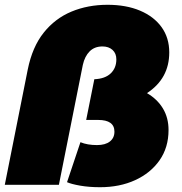

<svg xmlns="http://www.w3.org/2000/svg" viewBox="-25 -772 759 802"><path d="M393 10Q347 10 310 3.5Q273 -3 255 -11L311 -178Q340 -166 380 -166Q415 -166 434 -181Q453 -196 453 -222Q453 -271 385 -271H335L369 -441Q414 -443 437.5 -465.5Q461 -488 461 -524Q461 -549 445 -563.5Q429 -578 403 -578Q370 -578 349.5 -557.5Q329 -537 321 -501L221 0H-5L91 -482Q110 -576 157.5 -635.5Q205 -695 273.5 -723.5Q342 -752 424 -752Q502 -752 560 -727.5Q618 -703 650 -658.5Q682 -614 682 -553Q682 -444 589 -383Q632 -358 655.5 -319Q679 -280 679 -229Q679 -156 641.5 -102.5Q604 -49 539.5 -19.5Q475 10 393 10Z"/></svg>

Font: Montserrat Black
Style: Italic
Weight: 900
Italic angle: -11.3°
Designer: Julieta Ulanovsky
Foundry: Julieta Ulanovsky
Version: Version 9.000; ttfautohint (v1.8.4.7-5d5b)